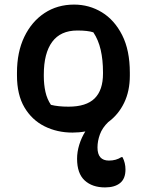

<svg xmlns="http://www.w3.org/2000/svg" viewBox="-20 -567 640 837"><path d="M316 125Q316 95 325.5 64Q335 33 352 6Q325 11 296 11Q229 11 174 -16.5Q119 -44 86.5 -99Q54 -154 54 -238V-250Q54 -340 86 -406.5Q118 -473 174 -510Q230 -547 303 -547Q369 -547 424 -513.5Q479 -480 512.5 -414Q546 -348 546 -250V-237Q546 -170 521 -118.5Q496 -67 452 -35Q426 -10 415.5 19Q405 48 405 76Q405 133 455 133Q486 133 509 118H514Q527 143 527 172Q527 212 503.5 231Q480 250 438 250Q382 250 349 219.5Q316 189 316 125ZM317 -434Q244 -434 207.5 -384.5Q171 -335 171 -242V-235Q171 -199 178 -167Q185 -135 202 -110Q233 -102 279 -102Q356 -102 392.5 -138Q429 -174 429 -246V-252Q429 -306 419 -349.5Q409 -393 387 -426Q363 -434 317 -434Z"/></svg>

Font: Recursive Sn Csl St SmB
Style: Regular
Weight: 600
Version: Version 1.079;hotconv 1.0.112;makeotfexe 2.5.65598; ttfautoh